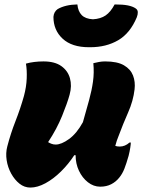

<svg xmlns="http://www.w3.org/2000/svg" viewBox="-20 -833 642 866"><path d="M97 -546Q114 -551 134.5 -553.5Q155 -556 176 -556Q227 -556 256.5 -535Q286 -514 295.5 -480Q305 -446 294 -406Q284 -369 260 -310Q236 -251 197 -192Q203 -188 212 -184.5Q221 -181 231 -181Q257 -181 291.5 -206Q326 -231 354 -282Q370 -338 382 -382Q394 -426 399.5 -465.5Q405 -505 401 -548Q413 -551 426.5 -553.5Q440 -556 454 -556Q509 -556 539 -538.5Q569 -521 580 -492.5Q591 -464 587 -430Q581 -378 558 -326Q535 -274 515 -220Q506 -199 500 -175Q508 -172 520 -172Q544 -172 564 -190H570Q570 -183 567.5 -166.5Q565 -150 560 -130Q550 -95 541 -72Q532 -49 518 -32Q503 -13 481.5 -2Q460 9 432 9Q402 9 376.5 -11Q351 -31 336 -63Q321 -95 321 -133H315Q289 -93 255 -59.5Q221 -26 185 -6.5Q149 13 117 13Q90 13 68 -4.5Q46 -22 30.5 -50Q15 -78 10 -110.5Q5 -143 13 -173Q28 -231 50 -287Q72 -343 88 -400Q99 -441 100.5 -479Q102 -517 97 -546ZM399 -746Q434 -748 456.5 -763.5Q479 -779 497 -813Q535 -813 557 -808.5Q579 -804 592 -795Q601 -789 601.5 -778.5Q602 -768 597 -755Q567 -683 513 -651.5Q459 -620 387 -620H381Q304 -620 262.5 -658.5Q221 -697 221 -757Q223 -780 240 -792Q275 -812 329 -813Q332 -782 348.5 -765Q365 -748 399 -746Z"/></svg>

Font: Recursive Sn Csl St Blk
Style: Italic
Weight: 900
Italic angle: -15°
Version: Version 1.079;hotconv 1.0.112;makeotfexe 2.5.65598; ttfautoh